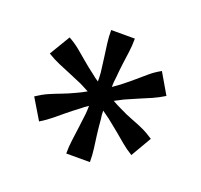

<svg xmlns="http://www.w3.org/2000/svg" viewBox="-75 -793 550 526"><g transform="rotate(20 200.0 -530.0)"><path d="M66 -407 30 -467Q48 -479 64 -486Q80 -493 97.5 -499.5Q115 -506 138 -517Q149 -522 163 -530Q149 -537 138 -543Q115 -553 98 -560Q81 -567 64.5 -574Q48 -581 30 -592L66 -652Q84 -642 98 -630.5Q112 -619 126.5 -606.5Q141 -594 161 -579Q169 -572 180 -565Q180 -579 179 -591Q176 -615 173.5 -634Q171 -653 168.5 -671Q166 -689 166 -710H235Q235 -689 232.5 -671Q230 -653 227.5 -634Q225 -615 223 -591Q221 -579 221 -564Q232 -572 242 -579Q261 -594 275.5 -606.5Q290 -619 303.5 -630.5Q317 -642 335 -652L370 -592Q352 -581 336 -574Q320 -567 303 -560Q286 -553 264 -543Q253 -537 239 -530Q253 -522 264 -517Q286 -506 303.5 -499.5Q321 -493 336.5 -486Q352 -479 370 -467L335 -407Q317 -418 303.5 -429.5Q290 -441 275.5 -453Q261 -465 242 -480Q232 -487 221 -495Q221 -482 223 -471Q225 -446 227.5 -426.5Q230 -407 232.5 -389Q235 -371 235 -350H166Q166 -371 168.5 -389Q171 -407 173.5 -426.5Q176 -446 179 -471Q180 -481 180 -494Q169 -487 161 -480Q141 -465 126.5 -453Q112 -441 98 -429.5Q84 -418 66 -407Z"/></g></svg>

Font: Roboto Serif 20pt
Style: Regular
Weight: 400
Designer: Greg Gazdowicz
Foundry: Commercial Type
Version: Version 1.008